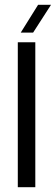

<svg xmlns="http://www.w3.org/2000/svg" viewBox="-20 -775 231 795"><path d="M53.7 0V-600H126.2V0ZM65.9 -640 137.8 -755.2H191.3L117.1 -640Z"/></svg>

Font: Big Shoulders Display SC Thin
Style: Regular
Weight: 100
Designer: Patric King
Foundry: XO Type Co
Version: Version 2.002